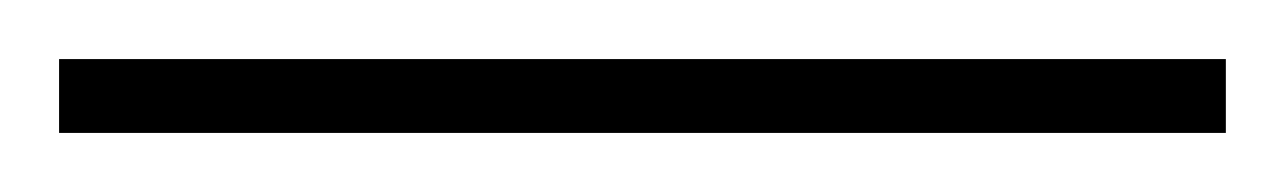

<svg xmlns="http://www.w3.org/2000/svg" viewBox="-22 71 435 65"><path d="M393 116H-2V91H393Z"/></svg>

Font: Noto Sans Symbols Thin
Style: Regular
Weight: 250
Version: Version 2.002